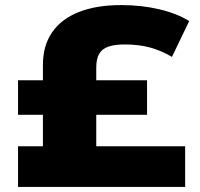

<svg xmlns="http://www.w3.org/2000/svg" viewBox="-20 -736 788 756"><path d="M51 0V-160H149V-284H51V-420H149V-481Q149 -556 185 -608.5Q221 -661 290 -688.5Q359 -716 457 -716Q537 -716 607 -699.5Q677 -683 725 -653L657 -512Q615 -537 570.5 -549Q526 -561 471 -561Q432 -561 407 -552.5Q382 -544 370.5 -524Q359 -504 359 -470V-420H559V-284H359V-160H709V0Z"/></svg>

Font: Nunito Sans 10pt Expanded Black
Style: Regular
Weight: 900
Width: 7
Designer: Vernon Adams
Foundry: Vernon Adams
Version: Version 3.101;gftools[0.9.27]